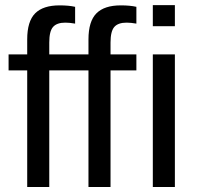

<svg xmlns="http://www.w3.org/2000/svg" viewBox="-20 -745 784 765"><path d="M420.4 -464.4H523.4V-528.3H420.4V-575.7C420.4 -605.6 425.5 -626.3 435.5 -637.7C445.6 -649.1 461.9 -654.8 484.4 -654.8C495.8 -654.8 508.8 -653.5 523.4 -650.9V-717.8C506.5 -721.7 485.8 -723.6 461.4 -723.6C417.8 -723.6 385.4 -713.1 364.3 -691.9C343.1 -670.7 332.5 -636.1 332.5 -587.9V-528.3H258.3V-464.4H332.5V0H420.4ZM588.9 -640.6H676.8V-724.6H588.9ZM588.9 0H676.8V-528.3H588.9ZM176.3 -464.4H279.3V-528.3H176.3V-575.7C176.3 -605.6 181.3 -626.3 191.4 -637.7C201.5 -649.1 217.8 -654.8 240.2 -654.8C251.6 -654.8 264.6 -653.5 279.3 -650.9V-717.8C262.4 -721.7 241.7 -723.6 217.3 -723.6C173.7 -723.6 141.3 -713.1 120.1 -691.9C99 -670.7 88.4 -636.1 88.4 -587.9V-528.3H14.2V-464.4H88.4V0H176.3Z"/></svg>

Font: Arimo
Style: Regular
Weight: 400
Designer: Steve Matteson
Foundry: Monotype Imaging Inc.
Version: Version 1.32